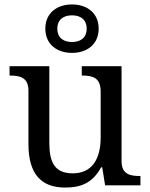

<svg xmlns="http://www.w3.org/2000/svg" viewBox="-20 -834 675 864"><path d="M304 -596C371 -596 424 -634 424 -705C424 -776 371 -814 304 -814C237 -814 184 -776 184 -705C184 -634 237 -596 304 -596ZM304 -645C268 -645 238 -662 238 -705C238 -748 268 -765 304 -765C340 -765 370 -748 370 -705C370 -662 340 -645 304 -645ZM273 10C338 10 394 -6 435 -81H440L453 0H612V-42H609C565 -42 527 -50 527 -109V-536H348V-494H351C396 -494 433 -485 433 -422V-216C433 -119 395 -54 307 -54C226 -54 202 -104 202 -191V-536H23V-494H26C70 -494 108 -485 108 -426V-186C108 -49 167 10 273 10Z"/></svg>

Font: Noto Fangsong KSS Vertical
Style: Regular
Weight: 400
Designer: LIU Zhao, ZHANG Congyu, Kushim JIANG
Foundry: Guyu Beijing Co. Ltd.
Version: Version 1.000;November 16, 2022;FontCreator 11.5.0.2427 64-b